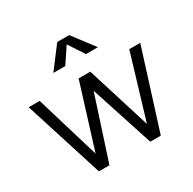

<svg xmlns="http://www.w3.org/2000/svg" viewBox="-176 -991 1189 1182"><g transform="rotate(-30 418.5 -400.0)"><path d="M22 0ZM815 -549 639 9H564L419 -437L274 9H199L22 -549H100L236 -96L377 -549H460L601 -96L737 -549ZM491 -656 418 -767 344 -656H259L375 -809H460L576 -656Z"/></g></svg>

Font: Biryani Light
Style: Regular
Weight: 300
Designer: Dan Reynolds and Mathieu Réguer
Foundry: Dan Reynolds and Mathieu Réguer
Version: Version 1.004; ttfautohint (v1.1) -l 5 -r 5 -G 72 -x 0 -D la